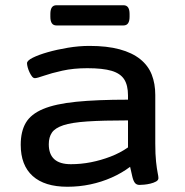

<svg xmlns="http://www.w3.org/2000/svg" viewBox="-20 -705 705 732"><path d="M237 7Q150 7 104.5 -34Q59 -75 59 -153Q59 -204 78.5 -237Q98 -270 144.5 -289.5Q191 -309 270.5 -317Q350 -325 468 -325V-341Q468 -380 453.5 -402.5Q439 -425 405.5 -435Q372 -445 313 -445Q260 -445 217.5 -435.5Q175 -426 148 -416.5Q121 -407 113 -407Q107 -407 102 -413.5Q97 -420 92.5 -429.5Q88 -439 85.5 -448.5Q83 -458 83 -464Q83 -474 105 -485Q127 -496 162 -506Q197 -516 239 -523Q281 -530 321 -530Q388 -530 436 -517Q484 -504 514.5 -479.5Q545 -455 558.5 -420.5Q572 -386 572 -343V-158Q572 -116 575 -88.5Q578 -61 581 -46.5Q584 -32 584 -26Q584 -18 575 -13Q566 -8 553.5 -5Q541 -2 529.5 -1Q518 0 512 0Q501 0 495 -7Q489 -14 485 -29.5Q481 -45 476 -69Q444 -45 405.5 -28Q367 -11 324.5 -2Q282 7 237 7ZM250 -79Q289 -79 327 -86.5Q365 -94 401.5 -108Q438 -122 468 -143V-246Q373 -246 313 -242Q253 -238 221.5 -227.5Q190 -217 178 -199.5Q166 -182 166 -155Q166 -117 187 -98Q208 -79 250 -79ZM195 -608Q172 -608 172 -641V-652Q172 -685 195 -685H451Q474 -685 474 -652V-641Q474 -608 451 -608Z"/></svg>

Font: Asap Expanded Medium
Style: Regular
Weight: 500
Width: 7
Designer: Pablo Cosgaya
Foundry: Omnibus-Type
Version: Version 3.001